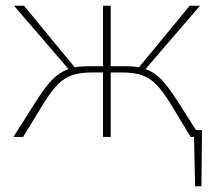

<svg xmlns="http://www.w3.org/2000/svg" viewBox="-20 -480 765 673"><path d="M688 -24 686 173H664L660 0H648L580 -113Q551 -160 528 -183.5Q505 -207 477.5 -216.5Q450 -226 407 -226H368V0H341V-226H303Q260 -226 232.5 -216.5Q205 -207 182 -183.5Q159 -160 130 -113L61 0H27L105 -123Q138 -175 163.5 -201Q189 -227 220 -238L29 -460H64L242 -244Q263 -248 296 -248H341V-460H368V-248H414Q447 -248 467 -244L645 -460H681L490 -238Q521 -227 546 -201Q571 -175 604 -123L667 -24Z"/></svg>

Font: Ysabeau SC Extralight
Style: Regular
Weight: 200
Designer: Christian Thalmann (Catharsis Fonts)
Version: Version 0.003